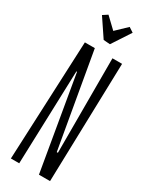

<svg xmlns="http://www.w3.org/2000/svg" viewBox="-235 -949 805 1019"><g transform="rotate(30 167.5 -440.0)"><path d="M187 -768 147 -771 73 -881 102 -900 167 -838 232 -900 261 -881ZM275 20H207L109 -554H105L86 20H35L67 -710H128L229 -131H236V-710H295Z"/></g></svg>

Font: Bahiana
Style: Regular
Weight: 400
Designer: Pablo Cosgaya & Dani Raskovsky
Foundry: Pablo Cosgaya & Dani Raskovsky
Version: Version 1.005